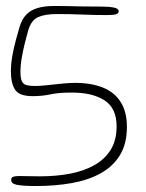

<svg xmlns="http://www.w3.org/2000/svg" viewBox="-20 -623 488 643"><path d="M100 0Q78.5 0 63 -1Q47.5 -2 36.5 -4Q25.5 -6.5 21.5 -10.5Q17.5 -14.5 17.5 -21.5Q17.5 -28.5 24.2 -31Q31 -33.5 45 -33.5Q56.5 -33.5 73.2 -33Q90 -32.5 114 -32.5Q167.5 -32.5 214 -41.2Q260.5 -50 295.8 -69.8Q331 -89.5 350.8 -121.5Q370.5 -153.5 370.5 -200Q370.5 -261 330 -287Q289.5 -313 221 -313Q176 -313 149 -307Q122 -301 89.5 -301Q44 -301 30.2 -323Q16.5 -345 16.5 -384.5Q16.5 -408.5 21.2 -435.5Q26 -462.5 33 -488.2Q40 -514 45.5 -533Q53.5 -559.5 68.8 -574.8Q84 -590 107.2 -596.5Q130.5 -603 162 -603Q192.5 -603 210.2 -602.5Q228 -602 249.5 -601.5Q271 -601 311 -601Q332.5 -601 347.2 -599.8Q362 -598.5 369.8 -595Q377.5 -591.5 377.5 -585Q377.5 -579.5 372 -576.8Q366.5 -574 357 -573.2Q347.5 -572.5 336 -572.5Q298 -572.5 256.5 -574.2Q215 -576 171.5 -576Q131 -576 107.8 -565.8Q84.5 -555.5 74.5 -521Q69.5 -503.5 63.5 -479.8Q57.5 -456 53 -430.5Q48.5 -405 48.5 -382Q48.5 -360.5 53.5 -350.5Q58.5 -340.5 69.5 -337.8Q80.5 -335 97.5 -335Q114 -335 138.5 -337.8Q163 -340.5 188.2 -343Q213.5 -345.5 231 -345.5Q285.5 -345.5 324.5 -329.8Q363.5 -314 384.2 -281.2Q405 -248.5 405 -198Q405 -142 382 -104Q359 -66 317.8 -43Q276.5 -20 221 -10Q165.5 0 100 0Z"/></svg>

Font: Gluten Thin Thin
Style: Regular
Weight: 250
Version: Version 1.300